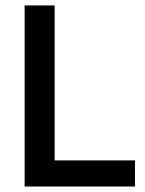

<svg xmlns="http://www.w3.org/2000/svg" viewBox="-20 -680 527 700"><path d="M69.8 0V-660.2H179.2V-95.2H472.2V0Z"/></svg>

Font: Bricolage Grotesque Medium
Style: Regular
Weight: 500
Designer: Mathieu Triay
Foundry: Atelier Triay
Version: Version 1.000;gftools[0.9.30]